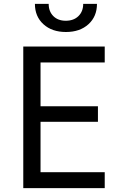

<svg xmlns="http://www.w3.org/2000/svg" viewBox="-20 -970 640 990"><path d="M100 0V-730H520V-648H189V-422H485V-342H189V-82H520V0ZM320 -805Q248 -805 204 -845Q160 -885 160 -950H231Q231 -911 255 -887Q279 -863 319 -863Q360 -863 384.5 -887Q409 -911 409 -950H480Q480 -885 436 -845Q392 -805 320 -805Z"/></svg>

Font: NKDuy Mono
Style: Regular
Weight: 400
Monospace: yes
Designer: NKDuy
Foundry: NKDuy
Version: Version 2.251; ttfautohint (v1.8.4.7-5d5b)